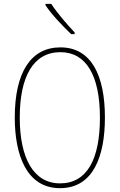

<svg xmlns="http://www.w3.org/2000/svg" viewBox="-20 -971 624 1001"><path d="M247 -951H217V-944C250 -894 309 -833 351 -793H369V-802C328 -846 281 -899 247 -951ZM527 -358C527 -576 457 -724 295 -724C141 -724 57 -594 57 -358C57 -164 118 10 293 10C467 10 527 -158 527 -358ZM83 -358C83 -569 152 -699 295 -699C430 -699 501 -576 501 -358C501 -141 434 -15 293 -15C155 -15 83 -146 83 -358Z"/></svg>

Font: Noto Sans Hebrew Condensed Thin
Style: Regular
Weight: 100
Width: 3
Designer: Monotype Design Team
Foundry: Monotype Imaging Inc.
Version: Version 2.004